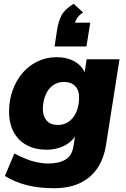

<svg xmlns="http://www.w3.org/2000/svg" viewBox="-20 -806 666 1017"><path d="M265 191Q188 191 123.5 175Q59 159 6 126L56 7Q85 22 114.5 34.5Q144 47 175.5 53.5Q207 60 237 60Q292 60 326.5 39.5Q361 19 369 -31L380 -101L387 -100Q373 -71 348 -51.5Q323 -32 291.5 -22.5Q260 -13 227 -13Q167 -13 122.5 -36.5Q78 -60 53 -105.5Q28 -151 28 -216Q28 -274 46.5 -326.5Q65 -379 98.5 -418.5Q132 -458 178.5 -480.5Q225 -503 280 -503Q336 -503 376.5 -479.5Q417 -456 434 -411L427 -414L439 -492H613L542 -41Q531 32 496.5 84Q462 136 404 163.5Q346 191 265 191ZM287 -144Q322 -144 347.5 -164Q373 -184 386 -217Q399 -250 399 -289Q400 -326 379 -349Q358 -372 318 -372Q284 -372 258.5 -352.5Q233 -333 220 -299.5Q207 -266 207 -227Q207 -190 227.5 -167Q248 -144 287 -144ZM269 -560 282 -645Q289 -693 306 -725Q323 -757 370 -786L420 -740Q396 -724 386 -706Q376 -688 372 -666L340 -686H458L438 -560Z"/></svg>

Font: Nunito Sans 12pt ExtraLight 12pt Black
Style: Italic
Weight: 900
Italic angle: -9°
Version: Version 3.101;gftools[0.9.27]